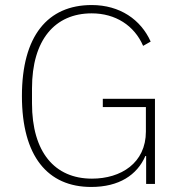

<svg xmlns="http://www.w3.org/2000/svg" viewBox="-20 -730 713 762"><path d="M560 0H595V-338H388V-305H559V-208C559 -83 460 -21 345 -21C197 -21 107 -126 107 -320V-379C107 -572 198 -677 344 -677C438 -677 513 -629 548 -548L578 -565C539 -652 456 -710 344 -710C169 -710 67 -587 67 -349C67 -110 169 12 342 12C452 12 524 -35 557 -111H560Z"/></svg>

Font: IBM Plex Thai ExtraLight
Style: Regular
Weight: 200
Designer: Mike Abbink, Paul van der Laan, Pieter van Rosmalen, Ben Mitchell, Mark Frömberg
Foundry: Bold Monday
Version: Version 1.0